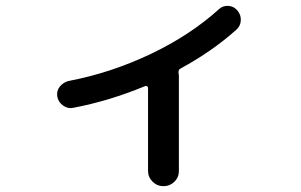

<svg xmlns="http://www.w3.org/2000/svg" viewBox="-20 -596 1040 663"><path d="M232.4 -223.6Q213.9 -219.7 197.3 -231.9Q180.7 -244.1 177.7 -263.2Q174.8 -282.2 186.5 -296.9Q198.2 -311.5 216.8 -316.4Q361.3 -343.8 498.5 -408.7Q635.7 -473.6 736.3 -564.5Q750 -577.1 769 -575.7Q788.1 -574.2 799.8 -559.6Q812.5 -544.9 811.5 -525.4Q810.5 -505.9 795.9 -493.2Q712.9 -418.9 603.5 -359.4Q594.7 -355.5 596.7 -341.8Q597.7 -338.9 597.7 -333V-5.9Q597.7 16.6 582 31.7Q566.4 46.9 544.4 46.9Q522.5 46.9 506.8 31.2Q491.2 15.6 491.2 -5.9V-292Q491.2 -295.9 488.3 -297.9Q485.4 -299.8 481.4 -298.8Q356.4 -247.1 232.4 -223.6Z"/></svg>

Font: Rounded-X Mgen+ 1mn medium
Style: Regular
Weight: 500
Designer: [Source Han Sans]
Ryoko NISHIZUKA  (kana & ideographs); Paul D. Hunt (Latin, Greek & Cyrillic); Wenlong ZHANG  (bopomofo
Version: Version 1.059.20150602